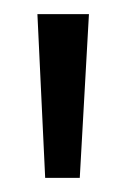

<svg xmlns="http://www.w3.org/2000/svg" viewBox="-20 -713 178 272"><path d="M44 -461 33 -693H106L93 -461Z"/></svg>

Font: Bricolage Grotesque 24pt Light
Style: Regular
Weight: 300
Designer: Mathieu Triay
Foundry: Atelier Triay
Version: Version 1.001;gftools[0.9.33.dev8+g029e19f]